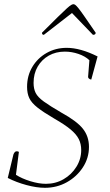

<svg xmlns="http://www.w3.org/2000/svg" viewBox="-20 -883 526 915"><path d="M194 12Q155 12 106.5 -1Q58 -14 17 -35L44 -147Q50 -162 59 -162Q67 -162 70 -159L56 -50Q84 -32 124.5 -19.5Q165 -7 199 -7Q245 -7 283 -29Q321 -51 344 -88Q367 -125 367 -168Q367 -197 355.5 -220Q344 -243 316.5 -266Q289 -289 240 -317Q187 -348 158.5 -370.5Q130 -393 119.5 -415.5Q109 -438 109 -469Q109 -522 134 -564Q159 -606 202 -630.5Q245 -655 298 -655Q363 -655 445 -614L415 -504Q409 -504 404 -508.5Q399 -513 400 -519L406 -596Q386 -615 354 -626Q322 -637 289 -637Q246 -637 212.5 -618Q179 -599 159.5 -565.5Q140 -532 140 -488Q140 -460 150 -440Q160 -420 189 -399Q218 -378 273 -346Q346 -306 375 -269.5Q404 -233 404 -183Q404 -130 375 -85.5Q346 -41 298.5 -14.5Q251 12 194 12ZM330 -863Q334 -863 339 -859.5Q344 -856 354.5 -843Q365 -830 384 -802.5Q403 -775 436 -727Q436 -717 423 -717L323 -821L189 -717Q180 -717 180 -727Q228 -775 256 -802.5Q284 -830 298.5 -843Q313 -856 319.5 -859.5Q326 -863 330 -863Z"/></svg>

Font: Petrona Thin
Style: Italic
Weight: 100
Italic angle: -9°
Designer: Ringo R. Seeber
Foundry: Ringo R. Seeber
Version: Version 2.001; ttfautohint (v1.8.3)